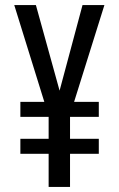

<svg xmlns="http://www.w3.org/2000/svg" viewBox="-20 -734 469 754"><path d="M214 -378 304 -714H390L271 -334H368V-275H255V-189H368V-130H255V0H171V-130H60V-189H171V-275H60V-334H154L36 -714H121Z"/></svg>

Font: Noto Sans Khmer ExtraCondensed
Style: Regular
Weight: 400
Width: 2
Designer: Danh Hong and the Monotype Design Team
Foundry: Monotype Imaging Inc.
Version: Version 2.004; ttfautohint (v1.8.4.7-5d5b)